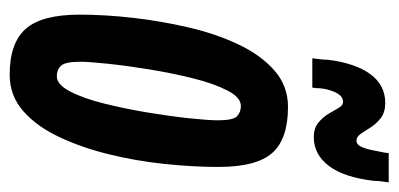

<svg xmlns="http://www.w3.org/2000/svg" viewBox="-228 -566 804 387"><g transform="rotate(90 173.5 -372.0)"><path d="M130 10Q66 10 37.5 -22.5Q9 -55 9 -131Q9 -182 15.5 -239Q22 -296 35 -351.5Q48 -407 69.5 -452Q91 -497 122 -524Q153 -551 195 -551Q260 -551 288 -519Q316 -487 316 -411Q316 -360 310 -302.5Q304 -245 290.5 -190Q277 -135 255.5 -89.5Q234 -44 203 -17Q172 10 130 10ZM133 -85Q150 -85 164 -112Q178 -139 188.5 -181.5Q199 -224 206.5 -269.5Q214 -315 218 -353Q222 -391 222 -410Q222 -440 214 -448Q206 -456 193 -456Q176 -456 162 -429Q148 -402 137.5 -360Q127 -318 119.5 -272Q112 -226 108 -188Q104 -150 104 -132Q104 -102 112 -93.5Q120 -85 133 -85ZM97 -600Q98 -608 99 -616.5Q100 -625 100 -632Q107 -687 129 -717Q151 -747 187 -747Q206 -747 217.5 -738Q229 -729 236 -718Q243 -707 249 -698Q255 -689 263 -689Q271 -689 275.5 -699Q280 -709 282.5 -722.5Q285 -736 287 -745Q287 -745 287.5 -749Q288 -753 288 -754H347Q346 -746 345 -738.5Q344 -731 344 -724Q337 -664 314 -633.5Q291 -603 256 -603Q238 -603 227 -612Q216 -621 209 -632.5Q202 -644 197 -653Q192 -662 185 -662Q172 -662 164.5 -644Q157 -626 157 -606Q157 -606 156.5 -603Q156 -600 156 -600Z"/></g></svg>

Font: Georama Extra Condensed SemiBold
Style: Italic
Weight: 600
Width: 2
Italic angle: -9°
Designer: Jean-Baptiste Levee
Foundry: Production Type
Version: Version 1.000